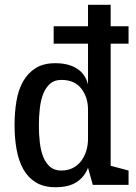

<svg xmlns="http://www.w3.org/2000/svg" viewBox="-20 -775 572 805"><path d="M205 -665H349V-755H444V-665H519V-592H444V-80L519 -60V0H369L349 -72Q335 -34 302 -12Q269 10 213 10Q163 10 130 -10.5Q97 -31 77.5 -66Q58 -101 49.5 -148.5Q41 -196 41 -250Q41 -304 49 -351.5Q57 -399 77 -434Q97 -469 129.5 -489.5Q162 -510 212 -510Q267 -510 302.5 -487.5Q338 -465 349 -421V-592H205ZM237 -440Q208 -440 190 -424Q172 -408 161.5 -382Q151 -356 147 -321Q143 -286 143 -249Q143 -211 147 -177Q151 -143 161.5 -117Q172 -91 190 -75.5Q208 -60 237 -60Q265 -60 286 -71Q307 -82 321 -101Q335 -120 342 -143.5Q349 -167 349 -193V-316Q349 -367 321 -403.5Q293 -440 237 -440Z"/></svg>

Font: Hermeneus One
Style: Regular
Weight: 400
Designer: Rodrigo Fuenzalida, Pablo Impallari
Foundry: Pablo Impallari, Rodrigo Fuenzalida
Version: Version 1.002; ttfautohint (v0.93) -l 8 -r 50 -G 200 -x 14 -